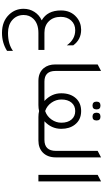

<svg xmlns="http://www.w3.org/2000/svg" viewBox="438 -1124 1060 1977"><g transform="rotate(90 968.5 -135.0)"><path d="M503 323Q421 375 318 375Q198 375 128 300Q70 238 70 153Q70 91 102 41Q134 -9 189 -34Q87 -92 87 -232Q87 -333 156 -392Q210 -439 285 -440Q387 -440 446 -359V-293Q385 -379 291 -379Q229 -379 191 -337.5Q153 -296 153 -230Q153 -153 199 -107Q243 -62 317 -62H494V0H319Q222 0 172 53Q134 93 134 152Q134 224 187 270Q237 313 318 313H320Q434 313 503 262Z M812 0Q727 0 681 -55Q643 -102 643 -174V-610L710 -645V-176Q710 -62 820 -62H855V0Z M1067 -557Q1026 -557 1026 -599Q1026 -639 1067 -639Q1106 -639 1106 -599Q1106 -557 1067 -557ZM1181 -557Q1140 -557 1140 -599Q1140 -639 1181 -639Q1220 -639 1220 -599Q1220 -557 1181 -557ZM1228 -62H1411V0H1185Q1151 0 1123 -7Q1095 0 1061 0H835V-62H1019Q940 -135 940 -235Q940 -332 994 -389Q1043 -440 1123 -440Q1214 -440 1264 -374Q1306 -319 1306 -235Q1306 -134 1228 -62ZM1127 -71Q1178 -89 1210.5 -135.5Q1243 -182 1243 -236Q1243 -302 1210.5 -340.5Q1178 -379 1123 -379Q1068 -379 1036 -340.5Q1004 -302 1004 -237Q1004 -182 1036 -135.5Q1068 -89 1119 -71L1123 -70L1125 -71Z M1391 0V-62H1419Q1533 -62 1533 -180V-610L1600 -645V-179Q1600 -94 1550 -45Q1503 0 1426 0Z M1780 0V-610L1847 -645V0Z"/></g></svg>

Font: Tajawal
Style: Regular
Weight: 400
Designer: Boutros Fonts
Foundry: Created by Boutros International 2017
Version: Version 1.700